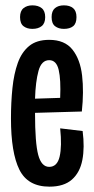

<svg xmlns="http://www.w3.org/2000/svg" viewBox="-20 -687 351 718"><path d="M165 11Q84 11 52.5 -52.5Q21 -116 21 -244Q21 -304 26.5 -357.5Q32 -411 46.5 -451.5Q61 -492 89 -515Q117 -538 164 -538Q222 -538 251 -501.5Q280 -465 287 -404.5Q294 -344 286 -270L111 -265V-263Q111 -152 123 -107.5Q135 -63 164 -63Q194 -63 203 -101.5Q212 -140 205 -207L289 -197Q297 -136 288 -89Q279 -42 249 -15.5Q219 11 165 11ZM164 -462Q135 -462 124 -422Q113 -382 111 -318L205 -321Q208 -389 199.5 -425.5Q191 -462 164 -462ZM219 -579Q199 -579 186 -589Q173 -599 173 -623Q173 -646 185.5 -656.5Q198 -667 219 -667Q241 -667 253.5 -656.5Q266 -646 266 -623Q266 -599 253.5 -589Q241 -579 219 -579ZM101 -579Q81 -579 68 -589Q55 -599 55 -623Q55 -646 68 -656.5Q81 -667 101 -667Q123 -667 136 -656.5Q149 -646 149 -623Q149 -600 136 -589.5Q123 -579 101 -579Z"/></svg>

Font: Bricolage Grotesque 96pt Condensed
Style: Regular
Weight: 400
Width: 3
Designer: Mathieu Triay
Foundry: Atelier Triay
Version: Version 1.001; ttfautohint (v1.8.4.7-5d5b);gftools[0.9.33.de